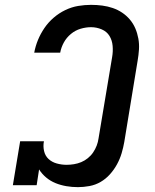

<svg xmlns="http://www.w3.org/2000/svg" viewBox="-20 -763 640 791"><path d="M301 8Q277 8 253.5 4Q230 0 209 -8.5Q188 -17 170.5 -31.5Q153 -46 141 -65L131 0H33L63 -181H161Q157 -161 161.5 -141Q166 -121 180 -108Q194 -95 214 -89.5Q234 -84 254 -84Q269 -84 284.5 -86.5Q300 -89 314.5 -95Q329 -101 342 -111.5Q355 -122 364 -135.5Q373 -149 378.5 -163.5Q384 -178 386 -193L442 -528Q446 -551 444 -574Q442 -597 431 -615Q420 -633 399 -642Q378 -651 355 -651Q334 -651 312 -644.5Q290 -638 272 -623Q254 -608 243 -588Q232 -568 228 -546H121Q126 -573 136.5 -598.5Q147 -624 163 -647.5Q179 -671 201 -690Q223 -709 249 -721.5Q275 -734 302 -738.5Q329 -743 355 -743Q379 -743 401.5 -740Q424 -737 444.5 -730Q465 -723 483 -711Q501 -699 515 -682.5Q529 -666 537.5 -646Q546 -626 550 -604Q554 -582 552.5 -559Q551 -536 547 -513L492 -178Q488 -155 481 -131.5Q474 -108 462 -86Q450 -64 433 -45Q416 -26 394.5 -13.5Q373 -1 348.5 3.5Q324 8 301 8Z"/></svg>

Font: Iosevka Curly Slab SmBdExObl
Style: Regular
Weight: 600
Width: 7
Italic angle: -9°
Monospace: yes
Designer: Belleve Invis
Foundry: Belleve Invis
Version: Version 11.1.0; ttfautohint (v1.8.3)